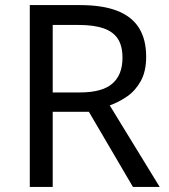

<svg xmlns="http://www.w3.org/2000/svg" viewBox="-20 -734 662 754"><path d="M294 -714Q383 -714 440.5 -691.5Q498 -669 526 -624Q554 -579 554 -511Q554 -454 533 -416Q512 -378 479.5 -355.5Q447 -333 411 -320L607 0H502L329 -295H187V0H97V-714ZM289 -636H187V-371H294Q381 -371 421 -405.5Q461 -440 461 -507Q461 -554 442.5 -582Q424 -610 386 -623Q348 -636 289 -636Z"/></svg>

Font: Noto Sans Malayalam
Style: Regular
Weight: 400
Designer: Jelle Bosma - Monotype Design Team
Foundry: Monotype Imaging Inc.
Version: Version 2.103